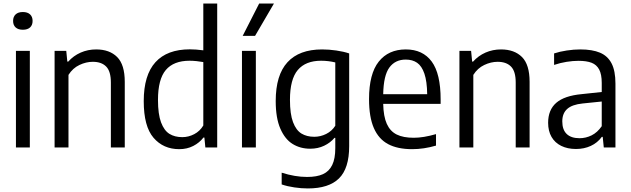

<svg xmlns="http://www.w3.org/2000/svg" viewBox="-20 -828 3540 1078"><path d="M69.5 0V-542.5H147.5V0ZM53.5 -710.5Q53.5 -734 67.8 -747.2Q82 -760.5 108.5 -760.5Q134.5 -760.5 148.8 -747.2Q163 -734 163 -710.5Q163 -687 148.8 -674Q134.5 -661 108.5 -661Q82 -661 67.8 -674Q53.5 -687 53.5 -710.5Z M286.5 -542.5H352L358 -482H363Q392.5 -515 433 -532.8Q473.5 -550.5 520 -550.5Q595 -550.5 637.8 -507.8Q680.5 -465 680.5 -368.5V0H602.5V-364.5Q602.5 -427.5 576.2 -454.2Q550 -481 501 -481Q463.5 -481 426 -463.2Q388.5 -445.5 364.5 -407.5V0H286.5Z M787 -260Q787 -406.5 852.8 -478.8Q918.5 -551 1046 -551Q1079.5 -551 1121.5 -545.5V-808H1199.5V0H1133L1127.5 -56H1122.5Q1100 -26.5 1065 -8.5Q1030 9.5 986.5 9.5Q897 9.5 842 -54.5Q787 -118.5 787 -260ZM1121.5 -123.5V-479.5Q1105 -482.5 1084 -484.8Q1063 -487 1044.5 -487Q955 -487 911 -435Q867 -383 867 -267Q867 -187 884.2 -141Q901.5 -95 931.2 -76.5Q961 -58 1003.5 -58Q1038.5 -58 1070.5 -74.8Q1102.5 -91.5 1121.5 -123.5Z M1338.5 0V-542.5H1416.5V0ZM1342.5 -626.5 1435 -808H1518L1412 -626.5Z M1561.5 207.5V141.5Q1636.5 165.5 1704 165.5Q1759 165.5 1793.5 149.8Q1828 134 1845.2 98.5Q1862.5 63 1862.5 4V-54H1858Q1835 -26.5 1800 -9.8Q1765 7 1721.5 7Q1666.5 7 1623.2 -19.5Q1580 -46 1554 -105.8Q1528 -165.5 1528 -260.5Q1528 -406.5 1594 -478.5Q1660 -550.5 1788.5 -550.5Q1827 -550.5 1868.2 -544.5Q1909.5 -538.5 1940.5 -528V-7.5Q1940.5 117.5 1883.2 173.8Q1826 230 1708.5 230Q1672 230 1632.8 224.2Q1593.5 218.5 1561.5 207.5ZM1862.5 -122V-477.5Q1823.5 -487 1783 -487Q1696 -487 1652 -435Q1608 -383 1608 -267.5Q1608 -188 1625.2 -142.2Q1642.5 -96.5 1672.5 -78.2Q1702.5 -60 1744.5 -60Q1779.5 -60 1811.5 -76Q1843.5 -92 1862.5 -122Z M2454 -245H2131.5Q2133 -174 2151.8 -132.5Q2170.5 -91 2207.2 -72.8Q2244 -54.5 2303 -54.5Q2357.5 -54.5 2428 -75V-10.5Q2359.5 9.5 2294 9.5Q2212.5 9.5 2159.2 -18.8Q2106 -47 2079 -109Q2052 -171 2052 -271.5Q2052 -413.5 2106.5 -482Q2161 -550.5 2258.5 -550.5Q2353.5 -550.5 2403.8 -482.5Q2454 -414.5 2454 -269.5ZM2131.5 -299H2378.5Q2377.5 -371.5 2362.8 -414.5Q2348 -457.5 2322 -475.5Q2296 -493.5 2258 -493.5Q2199 -493.5 2166.2 -449Q2133.5 -404.5 2131.5 -299Z M2559.5 -542.5H2625L2631 -482H2636Q2665.5 -515 2706 -532.8Q2746.5 -550.5 2793 -550.5Q2868 -550.5 2910.8 -507.8Q2953.5 -465 2953.5 -368.5V0H2875.5V-364.5Q2875.5 -427.5 2849.2 -454.2Q2823 -481 2774 -481Q2736.5 -481 2699 -463.2Q2661.5 -445.5 2637.5 -407.5V0H2559.5Z M3435.5 -358.5V0H3370L3364 -59.5H3359Q3334.5 -26 3297 -8.8Q3259.5 8.5 3214 8.5Q3166.5 8.5 3131 -9Q3095.5 -26.5 3076.5 -59.5Q3057.5 -92.5 3057.5 -138.5Q3057.5 -211 3103.2 -250.8Q3149 -290.5 3246 -299.5L3358.5 -311.5V-362.5Q3358.5 -410.5 3344.2 -437.5Q3330 -464.5 3301.8 -475.5Q3273.5 -486.5 3227.5 -486.5Q3197 -486.5 3161 -480.8Q3125 -475 3091 -463.5V-528Q3122.5 -538.5 3162.2 -544.5Q3202 -550.5 3238 -550.5Q3305.5 -550.5 3348.8 -532.2Q3392 -514 3413.8 -472Q3435.5 -430 3435.5 -358.5ZM3358.5 -119.5V-258L3251 -247Q3192 -241 3164.5 -216.2Q3137 -191.5 3137 -146.5Q3137 -99.5 3161.8 -75.8Q3186.5 -52 3234 -52Q3269 -52 3301.5 -68Q3334 -84 3358.5 -119.5Z"/></svg>

Font: Encode Sans Semi Condensed
Style: Regular
Weight: 400
Width: 4
Designer: Multiple Designers
Foundry: Impallari Type
Version: Version 2.000